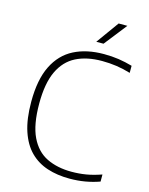

<svg xmlns="http://www.w3.org/2000/svg" viewBox="-138 -1030 875 1126"><g transform="rotate(15 300.0 -467.0)"><path d="M394.5 9Q321 9 260.2 -10.8Q199.5 -30.5 155.2 -74.5Q111 -118.5 86.8 -191Q62.5 -263.5 62.5 -369Q62.5 -503.5 104 -587.2Q145.5 -671 221.8 -710Q298 -749 403 -749Q451 -749 492.8 -742.8Q534.5 -736.5 576.5 -724.5V-681.5Q534 -694.5 490.8 -700.8Q447.5 -707 402.5 -707Q310.5 -707 245.2 -674Q180 -641 145.2 -567.2Q110.5 -493.5 110.5 -371Q110.5 -243 146 -169.2Q181.5 -95.5 245.8 -64.2Q310 -33 396 -33Q442 -33 484 -40Q526 -47 576.5 -64.5V-21.5Q534.5 -6.5 490 1.2Q445.5 9 394.5 9ZM340 -807 439 -944.5H492L384 -807Z"/></g></svg>

Font: Encode Sans SemiExpanded ExtraLight
Style: Regular
Weight: 250
Width: 6
Designer: Multiple Designers
Foundry: Impallari Type
Version: Version 3.002